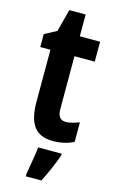

<svg xmlns="http://www.w3.org/2000/svg" viewBox="-133 -714 596 987"><g transform="rotate(15 165.0 -220.5)"><path d="M238 -102Q253 -102 270 -106.5Q287 -111 309 -119V-15Q287 -3 257.5 3.5Q228 10 199 10Q129 10 97.5 -32.5Q66 -75 66 -162V-440H12V-509L76 -543L107 -662H194V-546H302V-440H194V-158Q194 -102 238 -102ZM260 71Q247 108 230 147Q213 186 195 221H112V208Q115 191 119.5 164.5Q124 138 128.5 110.5Q133 83 135 61H260Z"/></g></svg>

Font: Noto Sans Telugu ExtraCondensed
Style: Bold
Weight: 700
Width: 2
Designer: Jelle Bosma - Monotype Design Team
Foundry: Monotype Imaging Inc.
Version: Version 2.005; ttfautohint (v1.8.4.7-5d5b)